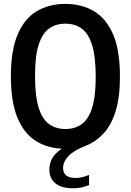

<svg xmlns="http://www.w3.org/2000/svg" viewBox="-20 -770 686 1006"><path d="M363.5 216.5Q301 216.5 269.8 190.2Q238.5 164 238.5 117.5Q238.5 87 253.5 59.8Q268.5 32.5 304 9Q223.5 5.5 163.5 -34.2Q103.5 -74 70.2 -156.2Q37 -238.5 37 -370Q37 -506.5 72.8 -590Q108.5 -673.5 172.8 -711.5Q237 -749.5 322.5 -749.5Q408 -749.5 472.2 -711.5Q536.5 -673.5 572.5 -590Q608.5 -506.5 608.5 -370Q608.5 -259.5 585.5 -186.5Q562.5 -113.5 522.5 -70.5Q482.5 -27.5 432 -7.5Q365.5 18.5 338 48.2Q310.5 78 310.5 110.5Q310.5 162.5 377.5 162.5Q392.5 162.5 409.2 158.8Q426 155 446.5 146.5V199.5Q427.5 207.5 407.2 212Q387 216.5 363.5 216.5ZM322.5 -94Q372 -94 407.5 -119Q443 -144 462.2 -203.8Q481.5 -263.5 481.5 -367Q481.5 -473.5 462.2 -534.5Q443 -595.5 407.5 -620.8Q372 -646 322.5 -646Q273.5 -646 237.8 -621Q202 -596 182.8 -536.2Q163.5 -476.5 163.5 -373Q163.5 -266.5 182.8 -205.5Q202 -144.5 237.8 -119.2Q273.5 -94 322.5 -94Z"/></svg>

Font: Encode Sans Cnd SmBold
Style: Regular
Weight: 600
Width: 3
Designer: Multiple Designers
Foundry: Impallari Type
Version: Version 3.002; ttfautohint (v1.8.3) -l 8 -r 50 -G 200 -x 14 